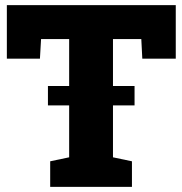

<svg xmlns="http://www.w3.org/2000/svg" viewBox="-20 -731 713 751"><path d="M176.3 0V-100.1L250.5 -115.7V-578.1H140.6L136.2 -501.5H6.8V-710.9H667.5V-501.5H536.6L532.7 -578.1H421.9V-115.7L496.1 -100.1V0ZM167.5 -318.8V-394.5H506.3V-318.8Z"/></svg>

Font: Roboto Slab LO Black
Style: Regular
Weight: 900
Designer: Google
Version: Version 2.000